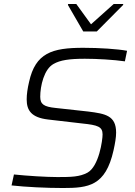

<svg xmlns="http://www.w3.org/2000/svg" viewBox="-20 -936 679 964"><path d="M321 -911 398 -778H466L598 -911L599 -916H551L437 -814L363 -916H322ZM296 8C424 8 510 -2 550 -181C558 -217 563 -247 563 -270C563 -356 509 -365 423 -376L259 -394C201 -400 182 -412 182 -450C182 -504 201 -589 249 -615C282 -634 328 -641 406 -641C468 -641 552 -636 607 -628L618 -681C571 -690 479 -696 398 -696C241 -696 158 -670 126 -525C118 -491 114 -462 114 -437C114 -382 137 -346 221 -336L393 -316C471 -308 495 -300 495 -261C495 -232 477 -101 419 -69C380 -48 338 -47 269 -47C213 -47 117 -53 50 -60L38 -5C110 3 213 8 296 8Z"/></svg>

Font: Saira UNSAM Light Italic
Style: Regular
Weight: 300
Italic angle: -12°
Designer: Hector Gatti with collaboration of the Omnibus-Type team
Foundry: Omnibus-Type
Version: Version 0.072;PS 000.072;hotconv 1.0.88;makeotf.lib2.5.64775